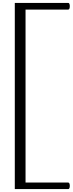

<svg xmlns="http://www.w3.org/2000/svg" viewBox="-20 -906 501 1323"><path d="M82 397V-886H450Q456 -886 458.5 -879Q461 -872 461 -864Q461 -854 458.5 -847Q456 -840 450 -840H156V352H450Q456 352 458.5 359Q461 366 461 375Q461 383 458.5 390Q456 397 450 397Z"/></svg>

Font: Sedan
Style: Regular
Weight: 400
Designer: Sebastian Salazar
Foundry: Sebastian Salazar
Version: Version 1.100; ttfautohint (v1.8.4.7-5d5b)